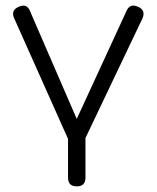

<svg xmlns="http://www.w3.org/2000/svg" viewBox="-20 -503 558 683"><path d="M222 129V-9L30 -439Q18 -467 47 -479Q76 -492 87 -463L253 -80L430 -464Q442 -492 471 -479Q499 -467 487 -438L284 -12V129Q284 160 253 160Q222 160 222 129Z"/></svg>

Font: Jura Medium
Style: Regular
Weight: 500
Designer: Daniel Johnson, Alexei Vanyashin
Foundry: Daniel Johnson
Version: Version 5.103